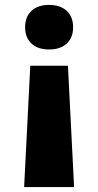

<svg xmlns="http://www.w3.org/2000/svg" viewBox="-20 -550 399 780"><path d="M103 -283H256L281 210H78ZM179 -530Q225 -530 251 -506Q277 -482 277 -439Q277 -397 251 -373Q225 -349 179 -349Q134 -349 108 -373Q82 -397 82 -439Q82 -482 108 -506Q134 -530 179 -530Z"/></svg>

Font: M PLUS 2 ExtraBold
Style: Regular
Weight: 800
Version: Version 1.001